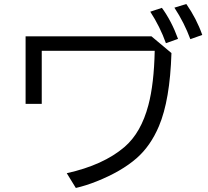

<svg xmlns="http://www.w3.org/2000/svg" viewBox="-20 -891 1030 952"><path d="M106.9 -710.9H731L830.1 -627.9Q822.8 -394.5 768.1 -265.6Q726.6 -167 656.7 -106Q581.5 -40.5 459 8.3Q406.7 29.3 356 41L311 -32.2Q492.2 -72.3 597.2 -162.1Q679.7 -232.9 715.8 -370.1Q743.7 -475.1 747.1 -639.2H187V-376H106.9ZM802.7 -676.8Q773.4 -758.8 725.1 -833L782.7 -852.1Q830.6 -786.6 862.8 -698.2ZM923.8 -696.8Q894 -777.8 844.7 -853L903.8 -871.1Q954.1 -799.3 982.9 -717.8Z"/></svg>

Font: FORM UDPGothic
Style: Regular
Weight: 400
Foundry: Pronama LLC
Version: Version 1.05101